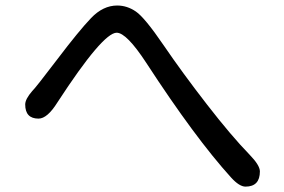

<svg xmlns="http://www.w3.org/2000/svg" viewBox="-20 -695 1040 703"><path d="M407.2 -575.2Q356.4 -575.2 190.4 -320.3Q153.3 -260.7 121.1 -260.7Q72.3 -260.7 72.3 -312.5Q72.3 -332 97.7 -361.3Q109.4 -372.1 189.5 -477.5Q269.5 -583 313.5 -628.9Q357.4 -674.8 409.2 -674.8Q445.3 -674.8 477.5 -652.8Q509.8 -630.9 579.1 -529.3Q648.4 -427.7 737.8 -312.5Q827.1 -197.3 893.6 -128.9Q931.6 -89.8 931.6 -67.4Q931.6 -11.7 878.9 -11.7Q856.4 -11.7 826.2 -44.9Q694.3 -190.4 515.6 -464.8Q443.4 -575.2 407.2 -575.2Z"/></svg>

Font: YuPearl-Regular
Style: Regular
Weight: 400
Designer: Max Yao
Foundry: Max-Everyday
Version: Version 1.011; ttfautohint (v1.8.3)